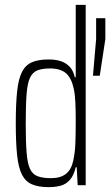

<svg xmlns="http://www.w3.org/2000/svg" viewBox="-20 -763 454 791"><path d="M180 8Q139 8 112 -3.5Q85 -15 70.5 -43.5Q56 -72 50.5 -123.5Q45 -175 45 -255Q45 -335 50.5 -386.5Q56 -438 70.5 -466.5Q85 -495 111.5 -506.5Q138 -518 180 -518Q211 -518 232 -510.5Q253 -503 267.5 -487.5Q282 -472 288 -445H292V-743H333V0H300L296 -74H292Q284 -40 268 -22Q252 -4 230 2Q208 8 180 8ZM190 -29Q229 -29 251.5 -46.5Q274 -64 282 -102Q289 -135 290.5 -172.5Q292 -210 292 -268Q292 -308 290.5 -341Q289 -374 284 -397Q274 -443 251 -462Q228 -481 186 -481Q154 -481 134 -473Q114 -465 103.5 -442.5Q93 -420 89.5 -375Q86 -330 86 -255Q86 -180 89.5 -135Q93 -90 103.5 -67.5Q114 -45 135 -37Q156 -29 190 -29ZM363 -451 376 -602V-688H414V-602L391 -451Z"/></svg>

Font: Saira ExtraCondensed ExtraLight
Style: Regular
Weight: 250
Width: 2
Designer: Hector Gatti with collaboration of the Omnibus-Type team
Foundry: Omnibus-Type
Version: Version 1.101